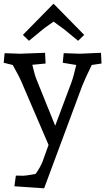

<svg xmlns="http://www.w3.org/2000/svg" viewBox="-20 -785 579 1040"><path d="M279 -104 366 -336Q380 -375 393 -433L320 -445L325 -497Q392 -494 412 -494L527 -499L530 -441L477 -433Q441 -360 425 -319L219 235L58 224L66 166L106 167Q120 167 173 157Q198 122 211 89L243 0L100 -333Q85 -370 49 -433L0 -445L5 -497Q67 -494 87 -494L224 -499L227 -441L155 -434Q168 -377 180 -349ZM270 -765 436 -596 403 -564 329 -625 270 -668Q260 -661 245.5 -650.5Q231 -640 222.5 -634Q214 -628 211 -625L137 -564L104 -596Z"/></svg>

Font: Andada
Style: Regular
Weight: 400
Designer: Carolina Giovagnoli
Foundry: Carolina Giovagnoli
Version: Version 1.003